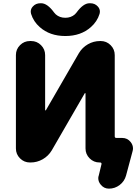

<svg xmlns="http://www.w3.org/2000/svg" viewBox="-20 -1003 846 1161"><path d="M673.8 -178.7Q673.8 -168.9 683.6 -168.9H718.8Q751 -168.9 770.5 -143.6Q784.2 -126 784.2 -105.5Q784.2 -96.7 781.2 -86.9L742.2 58.6Q732.4 93.8 703.6 115.7Q674.8 137.7 638.7 137.7Q608.4 137.7 588.9 113.3Q574.2 95.7 574.2 74.2Q574.2 66.4 577.1 58.6L593.8 -10.7Q594.7 -14.6 592.3 -17.6Q589.8 -20.5 585.9 -20.5H582Q546.9 -20.5 522 -45.4Q497.1 -70.3 497.1 -105.5V-437.5Q497.1 -439.5 495.1 -439.9Q493.2 -440.4 492.2 -438.5L293 -93.8Q272.5 -59.6 238.3 -40Q204.1 -20.5 165 -20.5H161.1Q126 -20.5 101.1 -45.4Q76.2 -70.3 76.2 -105.5V-669.9Q76.2 -705.1 101.1 -730Q126 -754.9 161.1 -754.9H168Q203.1 -754.9 228 -730Q252.9 -705.1 252.9 -669.9V-337.9Q252.9 -335.9 254.9 -335.4Q256.8 -335 257.8 -336.9L457 -681.6Q477.5 -715.8 511.7 -735.4Q545.9 -754.9 585 -754.9H588.9Q624 -754.9 648.9 -730Q673.8 -705.1 673.8 -669.9ZM168 -918.9Q166 -926.8 166 -933.6Q166 -950.2 178.7 -963.9Q196.3 -983.4 224.6 -983.4H228.5Q266.6 -983.4 307.6 -926.8Q312.5 -920.9 317.4 -916Q340.8 -895.5 375 -895.5Q409.2 -895.5 432.6 -916Q437.5 -920.9 442.4 -926.8Q483.4 -983.4 521.5 -983.4H525.4Q553.7 -983.4 571.3 -963.9Q584 -950.2 584 -933.6Q584 -926.8 582 -918.9Q567.4 -872.1 529.3 -838.9Q468.8 -785.2 375 -785.2Q281.2 -785.2 220.7 -838.9Q182.6 -872.1 168 -918.9Z"/></svg>

Font: Gen Jyuu GothicX Heavy
Style: Bold
Weight: 900
Designer: [Source Han Sans]
Ryoko NISHIZUKA  (kana & ideographs); Paul D. Hunt (Latin, Greek & Cyrillic); Wenlong ZHANG  (bopomofo
Version: Version 1.002.20150607